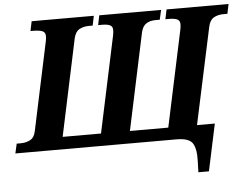

<svg xmlns="http://www.w3.org/2000/svg" viewBox="-91 -788 1352 1052"><g transform="rotate(-5 585.5 -262.0)"><path d="M958 190 960 126Q962 58 941.5 29Q921 0 855 0H-32L-20 -53H2Q32 -53 55 -65.5Q78 -78 85 -114L188 -599Q191 -614 191 -627Q191 -647 174 -654Q157 -661 123 -661H109L120 -714H462L451 -661H430Q400 -661 377.5 -648.5Q355 -636 347 -600L234 -68H445L558 -599Q561 -616 561 -627Q561 -647 546 -654Q531 -661 504 -661H481L492 -714H832L820 -661H796Q767 -661 746 -648Q725 -635 717 -600L604 -68H815L928 -599Q931 -614 931 -627Q931 -647 915.5 -654Q900 -661 870 -661H851L862 -714H1203L1192 -661H1170Q1140 -661 1117.5 -648.5Q1095 -636 1087 -600L973 -68H1071L1016 190Z"/></g></svg>

Font: Noto Serif
Style: Bold Italic
Weight: 700
Italic angle: -12°
Designer: Monotype Design Team
Foundry: Monotype Imaging Inc.
Version: Version 2.013